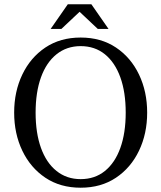

<svg xmlns="http://www.w3.org/2000/svg" viewBox="-20 -855 752 895"><path d="M356 20Q261 20 191.5 -26.5Q122 -73 84 -152.5Q46 -232 46 -330Q46 -428 84 -507.5Q122 -587 191.5 -633.5Q261 -680 356 -680Q451 -680 520.5 -633.5Q590 -587 628 -507.5Q666 -428 666 -330Q666 -232 628 -152.5Q590 -73 520.5 -26.5Q451 20 356 20ZM356 -20Q422 -20 469 -58Q516 -96 541 -165.5Q566 -235 566 -330Q566 -425 541 -494.5Q516 -564 469 -602Q422 -640 356 -640Q291 -640 243.5 -602Q196 -564 171 -494.5Q146 -425 146 -330Q146 -235 171 -165.5Q196 -96 243.5 -58Q291 -20 356 -20ZM216 -720 296 -835H406L486 -720H436L351 -800L266 -720Z"/></svg>

Font: El Messiri
Style: Regular
Weight: 400
Designer: Mohamed Gaber
Foundry: Kief Type Foundry
Version: Version 2.020